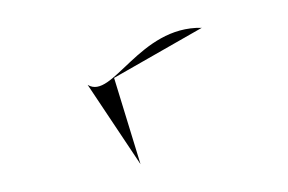

<svg xmlns="http://www.w3.org/2000/svg" viewBox="-20 -328 207 138"><path d="M43 -267 81 -210 62 -272 125 -308C80 -309 61 -256 43 -267Z"/></svg>

Font: bitstorm
Style: Regular
Weight: 400
Version: Version 0.2